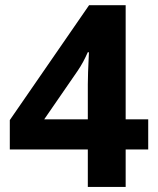

<svg xmlns="http://www.w3.org/2000/svg" viewBox="-20 -736 621 756"><path d="M563.6 -147.4H474.8V0H325.8V-147.4H18.6V-263.2L330.8 -715.6H474.8V-266H563.6ZM325.8 -404.4Q325.8 -427.2 326.8 -452.7Q327.8 -478.1 328.8 -499.5Q329.8 -520.9 330.2 -530.1H325.6Q316.3 -509.2 307.1 -492.1Q297.8 -475 285.6 -456.9L154 -266H325.8Z"/></svg>

Font: Noto Sans Meetei Mayek
Style: Regular
Weight: 400
Designer: Monotype Design Team and Neelakash Kshetrimayum
Foundry: Monotype Imaging Inc.
Version: Version 2.002